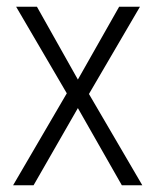

<svg xmlns="http://www.w3.org/2000/svg" viewBox="-20 -552 464 572"><path d="M28 -532H90L212 -315L335 -532H397L245 -272L404 0H343L212 -230L80 0H19L179 -274Z"/></svg>

Font: Noto Sans UI NarrowLight
Style: Regular
Weight: 300
Width: 4
Designer: Monotype Design Team
Foundry: Monotype Imaging Inc.
Version: Version 1.001